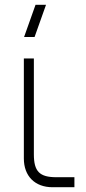

<svg xmlns="http://www.w3.org/2000/svg" viewBox="-20 -785 362 805"><path d="M125 -630 173 -765H129L81 -630ZM292 -42H216C145.5 -42 122 -66.5 122 -138V-540H80V-120.5C80 -46.5 126.5 0 200.5 0H292Z"/></svg>

Font: Vela Sans ExtLt
Style: Regular
Weight: 200
Designer: Principal design: Mikhail Sharanda - project Manrope.
Design modification: Ravid Balaliev
Foundry: Mikhail Sharanda
Version: Version 1.001